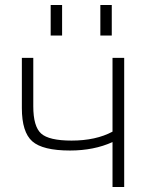

<svg xmlns="http://www.w3.org/2000/svg" viewBox="-20 -753 598 773"><path d="M384 -610V-733H430V-610ZM184 -610V-733H230V-610ZM433 -520H480V0H433V-181Q358 -147 262 -147Q152 -147 110 -184Q68 -221 68 -318V-520H114V-325Q114 -244 145.5 -215.5Q177 -187 268 -187Q366 -187 433 -223Z"/></svg>

Font: Mplus 1p Light
Style: Regular
Weight: 300
Version: Version 1.061